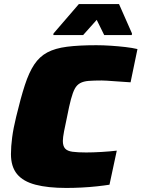

<svg xmlns="http://www.w3.org/2000/svg" viewBox="-20 -919 698 947"><path d="M307 8Q216 8 155 -8Q94 -24 64 -60.5Q34 -97 34 -159Q34 -196 40 -241.5Q46 -287 60 -344Q82 -436 102.5 -499Q123 -562 149 -601Q175 -640 213.5 -660.5Q252 -681 310.5 -688.5Q369 -696 455 -696Q489 -696 526.5 -693.5Q564 -691 598.5 -687Q633 -683 658 -677L624 -513Q578 -516 550.5 -518Q523 -520 507.5 -521Q492 -522 482 -522Q443 -522 417.5 -520Q392 -518 375.5 -509Q359 -500 349 -481.5Q339 -463 330 -429.5Q321 -396 311 -344Q302 -303 296 -271.5Q290 -240 290 -224Q290 -199 301 -186.5Q312 -174 337.5 -170.5Q363 -167 405 -167Q438 -167 480.5 -169.5Q523 -172 556 -176L520 -8Q495 -4 458.5 0Q422 4 382.5 6Q343 8 307 8ZM243 -746 244 -754 369 -899H567L631 -754L630 -746H494L457 -821L390 -746Z"/></svg>

Font: Saira SemiExpanded Black
Style: Italic
Weight: 900
Width: 6
Italic angle: -12°
Designer: Hector Gatti with collaboration of the Omnibus-Type team
Foundry: Omnibus-Type
Version: Version 1.101